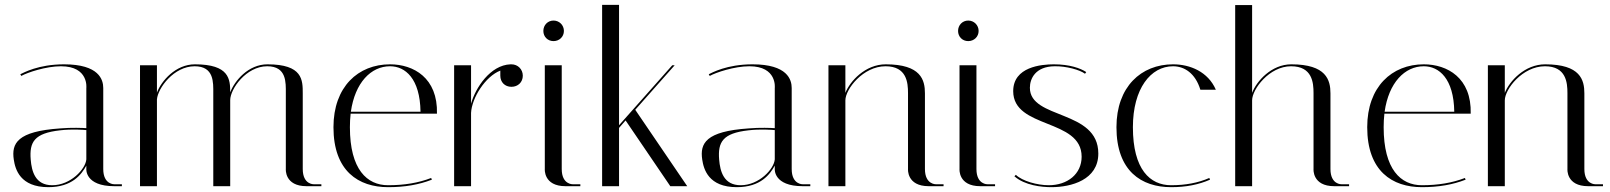

<svg xmlns="http://www.w3.org/2000/svg" viewBox="-20 -770 6659 794"><path d="M453 0H484V-8H453C453 -8 407 -6 407 -71V-406C407 -440 390 -504 245 -504C138 -504 77 -469 64 -463L68 -456C93 -470 170 -496 232 -496C348 -496 337 -406 337 -406V-240C325 -241 274 -243 229 -239C51 -227 27 -177 37 -110C43 -70 63 4 180 4C279 4 317 -49 337 -85V-71C337 -71 331 0 453 0ZM196 -4C126 -4 111 -61 107 -110C101 -183 122 -219 228 -231C278 -237 325 -233 337 -232V-111C334 -71 272 -4 196 -4Z M1162 -385V-71C1162 -71 1156 0 1248 0H1309V-8H1278C1278 -8 1232 -6 1232 -71V-384C1232 -439 1232 -504 1086 -504C1007 -504 950 -436 932 -388C932 -442 929 -504 786 -504C706 -504 647 -435 629 -387V-500H559V0H629V-359C633 -406 699 -496 785 -496C866 -496 862 -428 862 -385V0H932V-356C932 -402 998 -496 1085 -496C1166 -496 1162 -428 1162 -385Z M1787 -300C1791 -448 1690 -504 1593 -504C1461 -504 1359 -411 1359 -244C1359 -62 1463 4 1585 4C1654 4 1712 -6 1766 -27L1763 -34C1711 -14 1653 -4 1585 -4C1498 -4 1427 -69 1427 -244C1427 -263 1428 -282 1430 -300ZM1593 -496C1656 -496 1717 -445 1719 -308H1431C1448 -428 1514 -496 1593 -496Z M2049 -457C2049 -430 2068 -411 2095 -411C2122 -411 2142 -430 2142 -457C2142 -483 2122 -504 2095 -504H2091C2008 -501 1946 -407 1928 -341V-500H1858V0H1928V-303C1931 -365 1987 -454 2049 -478C2049 -469 2049 -467 2049 -457Z M2319 0H2380V-8H2349C2349 -8 2303 -6 2303 -71V-500H2233V-71C2233 -71 2227 0 2319 0ZM2227 -642C2227 -618 2245 -600 2269 -600C2293 -600 2312 -618 2312 -642C2312 -666 2293 -685 2269 -685C2245 -685 2227 -666 2227 -642Z M2540 -750H2470V0H2540V-241L2567 -272L2752 0H2822L2607 -316L2770 -500H2760L2540 -252Z M3300 0H3331V-8H3300C3300 -8 3254 -6 3254 -71V-406C3254 -440 3237 -504 3092 -504C2985 -504 2924 -469 2911 -463L2915 -456C2940 -470 3017 -496 3079 -496C3195 -496 3184 -406 3184 -406V-240C3172 -241 3121 -243 3076 -239C2898 -227 2874 -177 2884 -110C2890 -70 2910 4 3027 4C3126 4 3164 -49 3184 -85V-71C3184 -71 3178 0 3300 0ZM3043 -4C2973 -4 2958 -61 2954 -110C2948 -183 2969 -219 3075 -231C3125 -237 3172 -233 3184 -232V-111C3181 -71 3119 -4 3043 -4Z M3821 0H3882V-8H3851C3851 -8 3805 -6 3805 -71V-384C3805 -439 3789 -504 3643 -504C3558 -504 3495 -434 3476 -386V-500H3406V0H3476V-355C3476 -401 3549 -496 3642 -496C3730 -496 3735 -428 3735 -385V-71C3735 -71 3729 0 3821 0Z M4034 0H4095V-8H4064C4064 -8 4018 -6 4018 -71V-500H3948V-71C3948 -71 3942 0 4034 0ZM3942 -642C3942 -618 3960 -600 3984 -600C4008 -600 4027 -618 4027 -642C4027 -666 4008 -685 3984 -685C3960 -685 3942 -666 3942 -642Z M4472 -472C4448 -488 4403 -504 4338 -504C4287 -504 4170 -494 4170 -393C4170 -236 4453 -281 4453 -122C4453 -50 4394 -4 4317 -4C4270 -4 4208 -21 4181 -47L4175 -41C4218 -3 4288 4 4328 4C4410 4 4522 -26 4522 -135C4522 -318 4239 -275 4239 -407C4239 -445 4262 -495 4341 -496C4389 -497 4446 -481 4467 -465L4472 -472Z M5008 -399C4976 -473 4902 -504 4831 -504C4699 -504 4597 -411 4597 -244C4597 -62 4701 4 4823 4C4884 4 4936 -6 4984 -27L4981 -34C4935 -14 4883 -4 4823 -4C4736 -4 4665 -69 4665 -244C4665 -404 4739 -496 4831 -496C4877 -496 4923 -468 4944 -399Z M5498 0H5559V-8H5528C5528 -8 5482 -6 5482 -71V-384C5482 -439 5465 -504 5320 -504C5238 -504 5176 -434 5158 -386V-749H5088V0H5158V-355C5158 -401 5229 -496 5319 -496C5407 -496 5412 -428 5412 -385V-71C5412 -71 5406 0 5498 0Z M6062 -300C6066 -448 5965 -504 5868 -504C5736 -504 5634 -411 5634 -244C5634 -62 5738 4 5860 4C5929 4 5987 -6 6041 -27L6038 -34C5986 -14 5928 -4 5860 -4C5773 -4 5702 -69 5702 -244C5702 -263 5703 -282 5705 -300ZM5868 -496C5931 -496 5992 -445 5994 -308H5706C5723 -428 5789 -496 5868 -496Z M6548 0H6609V-8H6578C6578 -8 6532 -6 6532 -71V-384C6532 -439 6516 -504 6370 -504C6285 -504 6222 -434 6203 -386V-500H6133V0H6203V-355C6203 -401 6276 -496 6369 -496C6457 -496 6462 -428 6462 -385V-71C6462 -71 6456 0 6548 0Z"/></svg>

Font: Italiana
Style: Regular
Weight: 400
Designer: Santiago Orozco
Foundry: Santiago Orozco
Version: Version 1.000;PS 001.001;hotconv 1.0.56